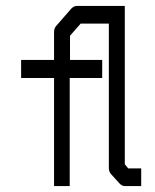

<svg xmlns="http://www.w3.org/2000/svg" viewBox="-20 -679 526 650"><path d="M402.5 -123 414 -109H458V-49H403Q393 -49 384.5 -58L356.5 -89Q348.5 -97.5 348.5 -110V-599H253L217 -558V-476H326V-415H216V-49H163V-415H51.5V-476H163V-570Q163 -583.5 170 -591L221.5 -650Q230 -659 241 -659H348.5H380H402.5Z"/></svg>

Font: 3270 Nerd Font Mono SemCond
Style: Regular
Weight: 400
Monospace: yes
Version: Version 3.0.1;Nerd Fonts 3.1.1